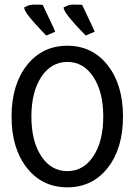

<svg xmlns="http://www.w3.org/2000/svg" viewBox="-20 -802 580 827"><path d="M217.8 -665.5Q217.3 -665.5 200 -657.7Q182.6 -649.9 179.2 -648.9Q178.7 -649.9 153.8 -675.5Q128.9 -701.2 106.4 -729.2Q84 -757.3 84 -770Q84.5 -770 88.9 -772.2Q93.3 -774.4 98.1 -776.6Q103 -778.8 110.6 -780.5Q118.2 -782.2 125 -782.2Q159.7 -782.2 164.1 -780.8Q165 -777.8 190.7 -724.6Q216.3 -671.4 217.8 -665.5ZM387.7 -665.5Q387.2 -665.5 369.9 -657.7Q352.5 -649.9 349.1 -648.9Q348.6 -649.9 323.7 -675.5Q298.8 -701.2 276.4 -729.2Q253.9 -757.3 253.9 -770Q254.4 -770 258.8 -772.2Q263.2 -774.4 268.1 -776.6Q272.9 -778.8 280.5 -780.5Q288.1 -782.2 294.9 -782.2Q329.6 -782.2 334 -780.8Q335 -777.8 360.6 -724.6Q386.2 -671.4 387.7 -665.5ZM157.7 -470.5Q115.2 -405.8 115.2 -299.8Q115.2 -193.8 157.7 -129.4Q200.2 -64.9 270 -64.9Q339.8 -64.9 382.3 -129.4Q424.8 -193.8 424.8 -299.8Q424.8 -405.8 382.3 -470.5Q339.8 -535.2 270 -535.2Q200.2 -535.2 157.7 -470.5ZM95.9 -78.9Q29.8 -162.6 29.8 -299.8Q29.8 -437 95.9 -521Q162.1 -605 270 -605Q377.9 -605 443.8 -521Q509.8 -437 509.8 -299.8Q509.8 -162.6 443.8 -78.9Q377.9 4.9 270 4.9Q162.1 4.9 95.9 -78.9Z"/></svg>

Font: Nikodecs
Style: Medium
Weight: 500
Version: Version 0.29